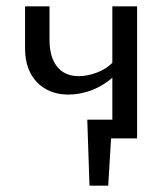

<svg xmlns="http://www.w3.org/2000/svg" viewBox="-20 -436 527 605"><path d="M412 -416V0H330L321 149H262L255 -59H334V-191Q304 -165 268 -151.5Q232 -138 196 -138Q134 -138 96.5 -177Q59 -216 59 -283V-416H136V-310Q136 -256 160 -226Q184 -196 228 -196Q255 -196 284.5 -207Q314 -218 334 -238V-416Z"/></svg>

Font: Ysabeau Medium
Style: Regular
Weight: 500
Designer: Christian Thalmann (Catharsis Fonts)
Version: Version 0.003